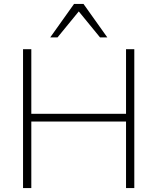

<svg xmlns="http://www.w3.org/2000/svg" viewBox="-20 -955 799 975"><path d="M97 0V-705H139V-377H620V-705H662V0H620V-338H139V0ZM235 -765 356 -935H404L525 -765H488L380 -897L272 -765Z"/></svg>

Font: Mulish ExtraLight
Style: Regular
Weight: 200
Designer: Vernon Adams
Foundry: Vernon Adams
Version: Version 3.603